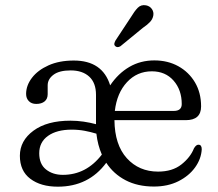

<svg xmlns="http://www.w3.org/2000/svg" viewBox="-20 -707 838 739"><path d="M754 -297.5Q754 -244.5 695 -244.5H420.5Q421.5 -149.5 468.2 -98Q515 -46.5 588.5 -46.5Q643.5 -46.5 678.2 -74Q713 -101.5 726.5 -136Q735 -150.5 744 -150Q756.5 -150 756.5 -132.5Q754.5 -95.5 731 -62.8Q707.5 -30 666.8 -9.5Q626 11 572.5 11Q510 11 463.5 -13.2Q417 -37.5 389 -80.5Q321 11.5 202.5 11.5Q137 11.5 96.8 -18.8Q56.5 -49 56.5 -107.5Q56.5 -165.5 108.8 -204Q161 -242.5 251 -242.5Q276.5 -242.5 302 -238.8Q327.5 -235 349.5 -229V-342Q349.5 -388 323.5 -412Q297.5 -436 252 -436Q208 -436 185.8 -419.2Q163.5 -402.5 163.5 -378.5V-344.5Q163.5 -326.5 151.8 -316.8Q140 -307 119.5 -307Q101.5 -307 91 -317.8Q80.5 -328.5 80.5 -345.5Q80.5 -378 103 -407.5Q125.5 -437 166.8 -455.5Q208 -474 264 -474Q374.5 -474 404 -378.5Q435 -424.5 478 -449.5Q521 -474.5 574 -474.5Q626 -474.5 666.5 -452Q707 -429.5 730.5 -389.8Q754 -350 754 -297.5ZM564.5 -432.5Q507.5 -432.5 468.8 -390.8Q430 -349 422 -280H648.5Q679.5 -280 679.5 -306.5Q679.5 -361 648 -396.8Q616.5 -432.5 564.5 -432.5ZM131 -117Q131 -75.5 157 -54.8Q183 -34 222 -34Q312 -34 372 -112Q356 -148.5 351 -192.5Q330 -199 306.2 -203.5Q282.5 -208 256 -208Q198.5 -208 164.8 -184Q131 -160 131 -117ZM483.5 -640.5Q497.5 -664 510.2 -677Q523 -690 542 -686.5Q557 -683.5 564.8 -672Q572.5 -660.5 570 -647Q567.5 -633 557 -622Q546.5 -611 529.5 -599.5L443.5 -529Q431.5 -522 423.5 -529.5Q419 -534 420.2 -539.8Q421.5 -545.5 424.5 -551Z"/></svg>

Font: Fraunces 9pt S100 Light
Style: Regular
Weight: 300
Version: Version 1.000; ttfautohint (v1.8.3)